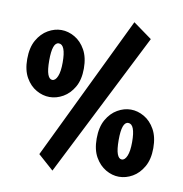

<svg xmlns="http://www.w3.org/2000/svg" viewBox="-96 -959 1035 1086"><g transform="rotate(10 422.0 -415.5)"><path d="M277 38 188 -41 588 -869 696 -791ZM188 -369Q149 -369 112 -390Q75 -411 51 -453Q27 -495 27 -559Q27 -625 51.5 -668Q76 -711 113.5 -732.5Q151 -754 190 -754Q229 -754 266.5 -732.5Q304 -711 328 -668Q352 -625 352 -561Q352 -497 327.5 -454.5Q303 -412 265.5 -390.5Q228 -369 188 -369ZM187 -467Q205 -467 216.5 -494.5Q228 -522 228 -574Q228 -677 188 -677Q151 -677 151 -573Q151 -518 160.5 -492.5Q170 -467 187 -467ZM653 7Q614 7 577 -14.5Q540 -36 516 -78Q492 -120 492 -184Q492 -250 516.5 -293Q541 -336 578.5 -357.5Q616 -379 655 -379Q694 -379 731.5 -357.5Q769 -336 793 -293Q817 -250 817 -186Q817 -122 792.5 -79Q768 -36 730.5 -14.5Q693 7 653 7ZM652 -92Q670 -92 681.5 -119.5Q693 -147 693 -199Q693 -302 653 -302Q616 -302 616 -198Q616 -143 625.5 -117.5Q635 -92 652 -92Z"/></g></svg>

Font: Marhey ExtraBold
Style: Regular
Weight: 800
Designer: Nur Syamsi & Bustanul Arifin
Foundry: Namelatype
Version: Version 1.000; ttfautohint (v1.8.4.7-5d5b)